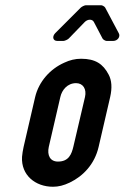

<svg xmlns="http://www.w3.org/2000/svg" viewBox="-20 -706 475 732"><path d="M114 -336 70 -146C67 -132 65 -120 64 -108C60 -38 115 6 182 6C203 6 223 1 246 -10C298 -35 341 -81 356 -146L400 -336C408 -371 406 -400 394 -422C373 -462 344 -482 289 -482C267 -482 246 -477 225 -467C171 -443 128 -395 114 -336ZM270 -389C297 -389 311 -366 304 -336L260 -148C253 -118 242 -90 201 -90C171 -90 159 -114 166 -146L210 -336C216 -363 237 -389 270 -389ZM338 -622 371 -559C373 -555 382 -550 386 -550H412C428 -550 440 -566 433 -579L381 -677C379 -681 370 -686 366 -686H307C303 -686 292 -681 288 -677L190 -579C178 -566 182 -550 198 -550H222C227 -550 238 -555 242 -559L302 -621C314 -634 332 -634 338 -622Z"/></svg>

Font: DIN Rundschrift
Style: EngKursiv
Weight: 400
Width: 3
Version: Version 1.027